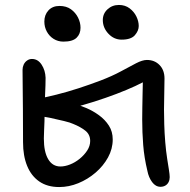

<svg xmlns="http://www.w3.org/2000/svg" viewBox="-20 -743 767 775"><path d="M219 12Q171 12 138.5 -10.5Q106 -33 89.5 -73.5Q73 -114 73 -169Q73 -238 72.5 -299.5Q72 -361 71.5 -404Q71 -447 71 -461Q71 -472 75.5 -482Q80 -492 89 -498.5Q98 -505 109 -505Q133 -505 148 -482Q163 -459 164 -429Q164 -401 162 -360.5Q160 -320 160 -283Q160 -271 159.5 -253Q159 -235 158 -216.5Q157 -198 157 -184Q157 -130 174.5 -100.5Q192 -71 224 -71Q242 -71 262.5 -79Q283 -87 301.5 -102Q320 -117 332 -135.5Q344 -154 344 -174Q344 -200 324.5 -215.5Q305 -231 275 -243Q265 -248 238.5 -254.5Q212 -261 181.5 -267.5Q151 -274 127 -275L130 -344Q164 -350 208 -361Q252 -372 298 -387Q344 -402 386 -418Q433 -436 468 -455Q503 -474 529 -487.5Q555 -501 573 -501Q604 -501 624 -480.5Q644 -460 644 -426Q644 -394 643 -363.5Q642 -333 642 -301Q642 -275 643 -240.5Q644 -206 647 -169.5Q650 -133 655 -101Q658 -82 661.5 -60Q665 -38 665 -28Q665 -17 660.5 -8Q656 1 647.5 6Q639 11 628 11Q608 11 594 -8Q580 -27 575 -53Q562 -107 558 -158Q554 -209 554 -261Q554 -283 554.5 -310Q555 -337 555.5 -363.5Q556 -390 556.5 -410.5Q557 -431 557 -440L580 -424Q559 -411 525.5 -395.5Q492 -380 450 -364Q408 -348 361 -333Q314 -318 265.5 -306Q217 -294 172 -286L184 -324Q192 -325 208 -326.5Q224 -328 246 -328Q258 -328 280.5 -323Q303 -318 329.5 -306.5Q356 -295 380 -277.5Q404 -260 419.5 -236Q435 -212 435 -180Q435 -142 416 -107.5Q397 -73 365.5 -46Q334 -19 296 -3.5Q258 12 219 12ZM471 -583Q440 -583 417.5 -607Q395 -631 395 -662Q395 -688 414 -705.5Q433 -723 460 -723Q485 -723 503 -709.5Q521 -696 530.5 -676.5Q540 -657 540 -638Q540 -619 524.5 -601Q509 -583 471 -583ZM236 -575Q214 -575 196.5 -586Q179 -597 169 -615.5Q159 -634 159 -656Q159 -683 175.5 -701Q192 -719 220 -719Q248 -719 266.5 -705.5Q285 -692 295 -672Q305 -652 305 -631Q305 -606 289 -590.5Q273 -575 236 -575Z"/></svg>

Font: Shantell Sans
Style: Regular
Weight: 400
Designer: Stephen Nixon, Anya Danilova, Shantell Martin
Foundry: Arrow Type
Version: Version 1.008;[ac192a2d6]